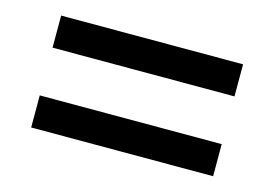

<svg xmlns="http://www.w3.org/2000/svg" viewBox="-52 -589 678 474"><g transform="rotate(15 287.5 -352.0)"><path d="M54 -413V-495H519V-413ZM54 -209V-291H519V-209Z"/></g></svg>

Font: Noto Sans Khmer Medium
Style: Regular
Weight: 500
Version: Version 2.003